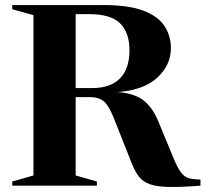

<svg xmlns="http://www.w3.org/2000/svg" viewBox="-20 -735 814 760"><path d="M28.5 -698.5V-715H388.5Q489 -715 547.5 -692.8Q606 -670.5 631.2 -631.8Q656.5 -593 656.5 -544.5Q656.5 -478 603.2 -428.2Q550 -378.5 446 -370.5Q514.5 -365.5 550.5 -335.8Q586.5 -306 608.5 -250L667.5 -107.5Q683 -70.5 696.2 -52.8Q709.5 -35 727 -29.8Q744.5 -24.5 773.5 -24.5V0Q697 6 649.2 5Q601.5 4 574 -5.5Q546.5 -15 530.5 -35.2Q514.5 -55.5 501.5 -88.5L430 -269Q408.5 -321 388.8 -335.8Q369 -350.5 338 -350.5H279.5V-40.5L363.5 -16.5V0H28.5V-16.5L112.5 -40.5V-675ZM346.5 -386.5Q417 -386.5 454.8 -424.5Q492.5 -462.5 492.5 -536Q492.5 -606 455.5 -642.5Q418.5 -679 334 -679H279.5V-386.5Z"/></svg>

Font: Newsreader Display SemiBold
Style: Regular
Weight: 600
Designer: Hugues Gentile
Foundry: Production Type
Version: Version 1.001